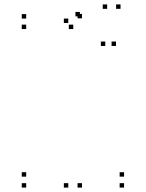

<svg xmlns="http://www.w3.org/2000/svg" viewBox="-20 -839 660 869"><path d="M541.5 10V-10H521.5V10ZM541.5 -39.5V-59.5H521.5V-39.5ZM98.5 -39.5V-59.5H78.5V-39.5ZM98.5 10V-10H78.5V10ZM351 -756V-776H331V-756ZM341.5 -765V-785H321.5V-765ZM98.5 -755V-775H78.5V-755ZM98.5 -707.5V-727.5H78.5V-707.5ZM311.5 -707.5V-727.5H291.5V-707.5ZM289 -735V-755H269V-735ZM289 10V-10H269V10ZM351 10V-10H331V10ZM505 -631V-651H485V-631ZM525.5 -799V-819H505.5V-799ZM465 -799V-819H445V-799ZM456.5 -631V-651H436.5V-631Z"/></svg>

Font: Monaspace Neon Dots Var
Style: Regular
Weight: 400
Designer: Riley Cran and the Lettermatic Team
Version: Version 1.100 (Monaspace Neon Dots)